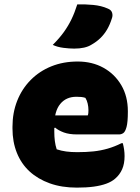

<svg xmlns="http://www.w3.org/2000/svg" viewBox="-20 -842 640 877"><path d="M335 -561Q401 -561 452.5 -532.5Q504 -504 534 -453Q564 -402 564 -334V-331Q564 -284 558 -262Q552 -240 543 -234Q534 -228 524 -228H332Q296 -228 271.5 -237Q247 -246 232 -259L212 -251L214 -315H381Q383 -320 383.5 -326Q384 -332 384 -339Q384 -354 380.5 -369Q377 -384 370 -395Q361 -398 351.5 -399Q342 -400 329 -400Q282 -400 255 -367Q228 -334 228 -269V-240Q228 -218 230.5 -198Q233 -178 239 -160Q260 -153 282.5 -150Q305 -147 333 -147Q374 -147 407 -150.5Q440 -154 471.5 -163Q503 -172 535 -188H541Q545 -172 547 -158Q549 -144 549 -129Q549 -94 538 -69Q527 -44 506 -26Q490 -12 465.5 -3Q441 6 408 10.5Q375 15 331 15Q262 15 207.5 -4.5Q153 -24 115 -59Q77 -94 57 -144Q37 -194 37 -255V-263Q37 -327 58.5 -381.5Q80 -436 120 -476.5Q160 -517 214.5 -539Q269 -561 335 -561ZM333 -822Q368 -823 405.5 -819.5Q443 -816 472 -803Q488 -797 492 -784Q496 -771 491 -758Q482 -729 469 -707Q456 -685 438.5 -668Q421 -651 398 -638Q384 -629 364 -624.5Q344 -620 319 -620Q297 -620 269.5 -623.5Q242 -627 221 -637Q252 -668 272 -696Q292 -724 306.5 -754Q321 -784 333 -822Z"/></svg>

Font: Recursive Monospace Casual Black
Style: Regular
Weight: 900
Version: Version 1.047